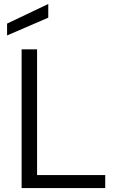

<svg xmlns="http://www.w3.org/2000/svg" viewBox="-20 -949 581 969"><path d="M89.1 0V-700H167.1V-65.5H511V0ZM15.7 -770.1V-829.9L223.6 -928.9V-859.8Z"/></svg>

Font: Envelope Sans Variable
Style: Regular
Weight: 500
Designer: Andreas Rasmussen / Norman Anderson
Foundry: mail.de GmbH
Version: Version 1.150